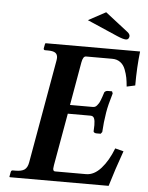

<svg xmlns="http://www.w3.org/2000/svg" viewBox="-56 -863 699 908"><g transform="rotate(5 293.5 -408.5)"><path d="M24.9 0 22.9 -2 26.9 -23.9Q28.3 -33.2 36.1 -33.2H48.8Q78.1 -33.2 91.8 -43Q105.5 -52.7 109.9 -77.1L196.8 -568.8Q196.8 -569.3 197.5 -574.2Q198.2 -579.1 198.2 -581.5Q198.2 -598.1 187.5 -605.5Q176.8 -612.8 151.9 -612.8H138.2Q135.3 -612.8 133.3 -615.2Q131.3 -617.7 131.8 -621.1L136.2 -644L139.2 -646H586.9Q578.1 -571.3 578.1 -483.9L538.1 -475.1Q536.1 -498.5 532.7 -516.6Q529.3 -534.7 521.2 -555.7Q513.2 -576.7 497.3 -588.4Q481.4 -600.1 459 -600.1H334Q320.3 -600.1 314.9 -570.8L278.8 -365.2H387.2Q393.1 -365.2 397.9 -367.4Q402.8 -369.6 407.2 -375.2Q411.6 -380.9 414.6 -385.3Q417.5 -389.6 421.6 -400.1Q425.8 -410.6 427.7 -416.5L434.1 -436Q434.1 -439.5 439.2 -443.1Q444.3 -446.8 451.2 -446.8H471.2L475.1 -437Q458 -380.4 452.1 -344.2Q444.3 -296.9 441.9 -251L435.1 -242.2H415Q408.2 -242.2 404.1 -245.4Q399.9 -248.5 400.9 -252Q401.9 -272.5 401.9 -280.3Q401.9 -301.8 397.2 -312.5Q392.6 -323.2 379.9 -323.2H272L228 -75.2Q226.1 -61.5 226.1 -59.1Q226.1 -45.9 235.8 -45.9H382.8Q420.9 -45.9 453.9 -82.8Q486.8 -119.6 509.8 -179.2L549.8 -168.9Q517.6 -79.1 494.1 0ZM411.1 -816.9 519 -732.9Q530.8 -723.6 530.8 -713.9Q530.8 -708 527.1 -702.4Q523.4 -696.8 514.2 -696.8Q501.5 -696.8 473.1 -709L328.1 -772Z"/></g></svg>

Font: Linux Libertine G
Style: Bold Italic
Weight: 700
Italic angle: -11.5°
Designer: Philipp H. Poll
Foundry: Philipp H. Poll
Version: Version 4.1.0